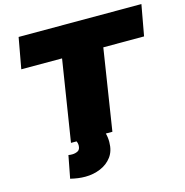

<svg xmlns="http://www.w3.org/2000/svg" viewBox="-129 -820 1117 1160"><g transform="rotate(-15 429.5 -240.0)"><path d="M170 208 197 67Q201 68 208 68.5Q215 69 220 69Q240 69 256 60.5Q272 52 272 25Q272 12 266 0H231L311 -507H56L91 -700H859L824 -507H569L490 0H449Q456 25 456 54Q456 110 429 146.5Q402 183 357.5 201.5Q313 220 263 220Q240 220 217.5 217Q195 214 170 208Z"/></g></svg>

Font: Georama Extended Black
Style: Italic
Weight: 900
Width: 7
Italic angle: -9°
Designer: Jean-Baptiste Levee
Foundry: Production Type
Version: Version 1.000